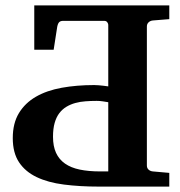

<svg xmlns="http://www.w3.org/2000/svg" viewBox="-20 -691 668 711"><path d="M380.9 -312.5Q371.1 -314 360.6 -315.7Q350.1 -317.4 337.9 -317.4Q316.9 -317.4 296.9 -315.9Q276.9 -314.5 259 -309.6Q241.2 -304.7 226.1 -295.7Q210.9 -286.6 199.7 -272Q188.5 -257.3 182.4 -235.8Q176.3 -214.4 176.3 -184.6Q176.3 -149.4 187.5 -125Q198.7 -100.6 220.7 -85.2Q242.7 -69.8 275.4 -63Q308.1 -56.2 351.1 -56.2H380.9ZM606.9 0H345.7Q274.9 0 216.3 -7.6Q157.7 -15.1 115.7 -35.2Q73.7 -55.2 50.5 -90.1Q27.3 -125 27.3 -179.7Q27.3 -234.4 50 -272Q72.8 -309.6 113 -332.8Q153.3 -356 208.5 -366Q263.7 -376 329.1 -376Q336.9 -376 345.9 -375.2Q355 -374.5 362.8 -373.5Q371.6 -372.1 380.9 -371.1V-599.1Q380.9 -603.5 377.2 -608.6Q373.5 -613.8 365.7 -613.8H213.9Q204.1 -613.8 199.2 -608.9Q194.3 -604 191.9 -591.8L178.7 -506.8H106.9V-670.9H606.9V-620.1L545.9 -615.2Q536.6 -614.3 530.3 -608.4Q523.9 -602.5 523.9 -592.8V-78.1Q523.9 -68.4 530.3 -62.7Q536.6 -57.1 545.9 -56.2L606.9 -50.8Z"/></svg>

Font: Charis SIL
Style: Bold
Weight: 700
Foundry: SIL International
Version: Version 4.112